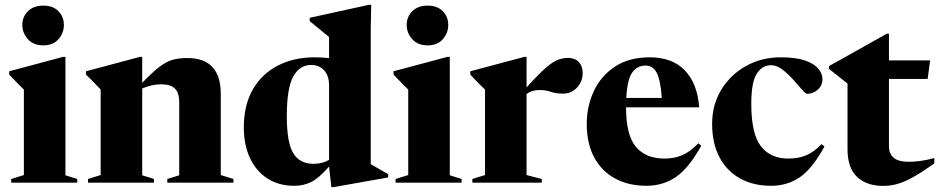

<svg xmlns="http://www.w3.org/2000/svg" viewBox="-20 -765 3932 804"><path d="M161 -575Q120.5 -575 97 -600.8Q73.5 -626.5 73.5 -661Q73.5 -694.5 97 -718Q120.5 -741.5 161 -741.5Q202 -741.5 224.8 -718Q247.5 -694.5 247.5 -661Q247.5 -626.5 224.8 -600.8Q202 -575 161 -575ZM254 -527V-31L303.5 -15.5V0H27V-15.5L80 -32V-390Q71.5 -398.5 56.2 -413.5Q41 -428.5 18.5 -452.5V-466.5L244.5 -527Z M680.5 -15.5 730.5 -31V-336.5Q730.5 -377 712 -394.5Q693.5 -412 655 -412Q635 -412 615.2 -407.5Q595.5 -403 575.5 -394.5V-31L625 -15.5V0H348.5V-15.5L401.5 -32V-390Q393 -399 377.5 -415.5Q362 -432 340 -452.5V-466.5L566.5 -527H575.5V-418Q619.5 -464 648.8 -486Q678 -508 704.2 -515Q730.5 -522 764.5 -522Q904.5 -522 904.5 -371.5V-32L957.5 -15.5V0H680.5Z M1605.5 -22 1377.5 18.5H1367.5L1358 -67.5Q1314.5 -18 1282.5 -2.5Q1250.5 13 1212.5 13Q1147.5 13 1100 -17.5Q1052.5 -48 1026.8 -103Q1001 -158 1001 -231.5Q1001 -325.5 1039.2 -391.2Q1077.5 -457 1144.5 -491Q1211.5 -525 1297 -525Q1328 -525 1358 -521.5V-610Q1349 -617.5 1323.5 -638.2Q1298 -659 1277 -676.5V-690.5L1525.5 -745H1534.5L1532.5 -647.5V-77.5Q1541.5 -72 1565.5 -58.5Q1589.5 -45 1605.5 -35.5ZM1358 -407Q1358 -447 1337.8 -470Q1317.5 -493 1282 -493Q1235 -493 1208 -444.5Q1181 -396 1181 -278Q1181 -167.5 1208.2 -123.2Q1235.5 -79 1293 -79Q1330 -79 1358 -95.5Z M1770.5 -575Q1730 -575 1706.5 -600.8Q1683 -626.5 1683 -661Q1683 -694.5 1706.5 -718Q1730 -741.5 1770.5 -741.5Q1811.5 -741.5 1834.2 -718Q1857 -694.5 1857 -661Q1857 -626.5 1834.2 -600.8Q1811.5 -575 1770.5 -575ZM1863.5 -527V-31L1913 -15.5V0H1636.5V-15.5L1689.5 -32V-390Q1681 -398.5 1665.8 -413.5Q1650.5 -428.5 1628 -452.5V-466.5L1854 -527Z M2359 -522.5Q2387.5 -522.5 2403.8 -505.2Q2420 -488 2420 -459.5Q2420 -423.5 2396.2 -398.2Q2372.5 -373 2339 -373Q2306.5 -373 2286.8 -380.5Q2267 -388 2238 -388Q2207.5 -388 2185 -371.5V-32L2248.5 -15.5V0H1958V-15.5L2011 -32V-390Q2001 -400 1989 -411.5Q1977 -423 1949.5 -452.5V-466.5L2176 -527H2185V-399Q2234.5 -454 2264.8 -480.2Q2295 -506.5 2316 -514.5Q2337 -522.5 2359 -522.5Z M2700.5 -525Q2795.5 -525 2848 -470Q2900.5 -415 2908 -315.5H2601.5Q2601.5 -200 2642.5 -150.5Q2683.5 -101 2763 -101Q2803.5 -101 2837 -115.2Q2870.5 -129.5 2904.5 -165L2916.5 -154.5Q2864 -60.5 2810.2 -23.8Q2756.5 13 2686.5 13Q2612 13 2555.8 -17.5Q2499.5 -48 2468.2 -106Q2437 -164 2437 -245.5Q2437 -320.5 2467 -384.2Q2497 -448 2555.8 -486.5Q2614.5 -525 2700.5 -525ZM2683.5 -490.5Q2648 -490.5 2627.2 -461Q2606.5 -431.5 2602.5 -355H2751.5Q2745.5 -432 2729.5 -461.2Q2713.5 -490.5 2683.5 -490.5Z M3249.5 -525Q3313.5 -525 3351.8 -511.5Q3390 -498 3407 -477Q3424 -456 3424 -434.5Q3424 -406.5 3404.2 -389.2Q3384.5 -372 3360 -372Q3353 -372 3337.8 -390.2Q3322.5 -408.5 3301.2 -432Q3280 -455.5 3256.2 -473.8Q3232.5 -492 3209 -492Q3172 -492 3149 -456.5Q3126 -421 3126 -330Q3126 -205 3166 -153Q3206 -101 3281 -101Q3322.5 -101 3355 -114.2Q3387.5 -127.5 3420.5 -161.5L3432.5 -151.5Q3381.5 -58.5 3329.2 -22.8Q3277 13 3208.5 13Q3135 13 3079.5 -17.5Q3024 -48 2993 -106.2Q2962 -164.5 2962 -246.5Q2962 -326.5 3000.5 -389.5Q3039 -452.5 3104.2 -488.8Q3169.5 -525 3249.5 -525Z M3702.5 -153.5Q3702.5 -87.5 3784 -87.5Q3807 -87.5 3832.5 -90.8Q3858 -94 3892.5 -103V-80.5Q3840 -43.5 3803.2 -23Q3766.5 -2.5 3737.2 5.5Q3708 13.5 3678 13.5Q3610 13.5 3569.5 -23.8Q3529 -61 3529 -140V-415L3451.5 -476.5V-488.5Q3459 -492.5 3485 -507Q3511 -521.5 3547.2 -541.8Q3583.5 -562 3622.2 -583.8Q3661 -605.5 3693.5 -624H3702.5V-512H3875L3864.5 -434.5H3702.5Z"/></svg>

Font: Newsreader 72pt
Style: Bold
Weight: 700
Designer: Hugues Gentile
Foundry: Production Type
Version: Version 1.003; ttfautohint (v1.8.3)